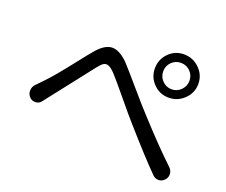

<svg xmlns="http://www.w3.org/2000/svg" viewBox="-111 -885 1196 1014"><g transform="rotate(20 487.0 -378.0)"><path d="M690.4 -590.8Q690.4 -560.5 711.9 -538.6Q733.4 -516.6 764.2 -516.6Q794.9 -516.6 816.4 -538.6Q837.9 -560.5 837.9 -590.8Q837.9 -622.1 816.4 -643.6Q794.9 -665 764.2 -665Q733.4 -665 711.9 -643.6Q690.4 -622.1 690.4 -590.8ZM643.6 -590.8Q643.6 -641.6 678.7 -677.2Q713.9 -712.9 764.2 -712.9Q814.5 -712.9 851.1 -677.2Q887.7 -641.6 887.7 -590.8Q887.7 -541 851.1 -505.4Q814.5 -469.7 764.2 -469.7Q713.9 -469.7 678.7 -505.4Q643.6 -541 643.6 -590.8ZM145.5 -225.6Q133.8 -208 112.3 -207Q111.3 -207 109.4 -207Q90.8 -207 78.1 -220.7Q64.5 -235.4 64.5 -253.9Q64.5 -277.3 81.1 -293Q94.7 -306.6 112.3 -325.2Q135.7 -348.6 169.9 -389.6Q204.1 -430.7 246.1 -484.4Q288.1 -538.1 306.6 -559.6Q349.6 -612.3 391.6 -616.2Q394.5 -616.2 397.5 -616.2Q435.5 -616.2 482.4 -571.3Q511.7 -540 581.5 -458.5Q651.4 -377 682.6 -343.8Q801.8 -212.9 893.6 -126Q909.2 -111.3 909.2 -89.8Q909.2 -72.3 896.5 -58.6Q883.8 -43.9 864.3 -43Q863.3 -43 862.3 -43Q844.7 -43 831.1 -55.7Q757.8 -128.9 630.9 -273.4Q603.5 -303.7 537.1 -384.3Q470.7 -464.8 445.3 -492.2Q423.8 -514.6 408.7 -520.5Q393.6 -526.4 381.3 -519Q369.1 -511.7 351.6 -489.3Q332 -464.8 266.1 -379.9Q200.2 -294.9 172.9 -260.7Q162.1 -248 145.5 -225.6Z"/></g></svg>

Font: Gen Jyuu Gothic P Regular
Style: Regular
Weight: 400
Designer: [Source Han Sans]
Ryoko NISHIZUKA  (kana & ideographs); Paul D. Hunt (Latin, Greek & Cyrillic); Wenlong ZHANG  (bopomofo
Version: Version 1.002.20150607